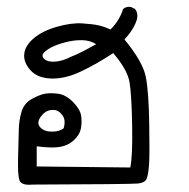

<svg xmlns="http://www.w3.org/2000/svg" viewBox="-20 -351 540 549"><path d="M73.2 176.8Q42 179.7 36.1 165.5Q30.3 151.4 31.7 100.1Q33.2 48.8 33.7 21Q34.2 -6.8 41.5 -31.2Q48.8 -55.7 70.8 -67.9Q92.8 -80.1 108.4 -83Q124 -85.9 146 -83Q168 -80.1 188.5 -59.6Q209 -39.1 211.9 -20.5Q214.8 -2 211.4 16.1Q208 34.2 191.9 49.3Q175.8 64.5 152.8 68.8Q129.9 73.2 85 67.4V125L352.5 127.9Q359.4 95.7 357.9 8.8Q356.4 -78.1 350.6 -114.7Q344.7 -151.4 303.7 -199.2Q254.9 -167 210 -146Q165 -125 126 -126.5Q86.9 -127.9 66.9 -150.4Q46.9 -172.9 49.3 -196.8Q51.8 -220.7 76.7 -241.7Q101.6 -262.7 142.6 -274.4Q183.6 -286.1 214.8 -284.2Q246.1 -282.2 262.7 -278.3Q279.3 -274.4 295.9 -266.6Q309.6 -280.3 318.4 -294.9Q327.1 -309.6 332 -325.2Q340.8 -333 354.5 -331.1L366.2 -325.2Q375 -314.5 372.1 -297.9Q364.3 -268.6 335.9 -238.3Q388.7 -173.8 397 -130.9Q405.3 -87.9 406.7 2.9Q408.2 93.8 406.2 119.6Q404.3 145.5 399.9 158.7Q395.5 171.9 373 173.8Q350.6 175.8 73.2 176.8ZM162.1 15.6Q166 2 164.1 -8.8Q162.1 -19.5 151.4 -29.3Q140.6 -39.1 124 -36.1Q107.4 -33.2 95.7 -16.1Q84 1 95.2 13.2Q106.4 25.4 128.4 25.4Q150.4 25.4 162.1 15.6ZM182.6 -188.5Q200.2 -195.3 218.8 -205.1Q237.3 -214.8 254.9 -224.6Q241.2 -233.4 224.6 -235.4Q208 -237.3 188 -234.4Q168 -231.4 145.5 -223.6Q123 -215.8 109.4 -204.1Q95.7 -192.4 106.4 -182.6Q117.2 -172.9 138.7 -174.8Q160.2 -176.8 182.6 -188.5Z"/></svg>

Font: JasonHandwriting2
Style: Regular
Weight: 400
Version: Version 1.05.10